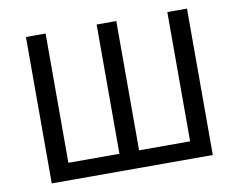

<svg xmlns="http://www.w3.org/2000/svg" viewBox="-77 -802 1123 904"><g transform="rotate(-10 485.0 -350.0)"><path d="M100 0H870V-700H776V-82H532V-700H438V-82H194V-700H100Z"/></g></svg>

Font: Golos Text VF
Style: Regular
Weight: 400
Designer: A.Korolkova, Vitaly Kuzmin
Foundry: ParaType Ltd
Version: Version 2.005